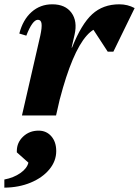

<svg xmlns="http://www.w3.org/2000/svg" viewBox="-68 -531 639 883"><path d="M154.2 -76 169.4 -312H263.2Q306.2 -420.2 356 -465.7Q405.8 -511.2 480.8 -511.2Q518.8 -511.2 551.2 -493.8L453.4 -293.4H427.4L342 -424.2H397.6V-404.6Q363.8 -404.6 330.4 -366.9Q297 -329.2 266.1 -255.9Q235.2 -182.6 207.4 -76ZM33 0 117.2 -366.6Q125.4 -404.2 123.1 -422.1Q120.8 -440 106.2 -440Q81.4 -440 53 -367L20.8 -376.8Q37.4 -440.6 77.3 -475.9Q117.2 -511.2 172.4 -511.2Q232.2 -511.2 260.6 -472.4Q289 -433.6 275 -371.6L189.8 0ZM-48 332V294.6Q-5.2 286.4 25.6 265Q56.4 243.6 62.6 217L9.4 169.6V163.8Q9.4 124.4 38.4 97.1Q67.4 69.8 109.6 69.8Q145.4 69.8 168 95.7Q190.6 121.6 190.6 163.8Q190.6 209.8 159 248Q127.4 286.2 73.2 308.8Q19 331.4 -48 332Z"/></svg>

Font: Platypi Light
Style: Italic
Weight: 300
Italic angle: -13°
Designer: David Sargent
Foundry: Bolt Cutter Type
Version: Version 1.200